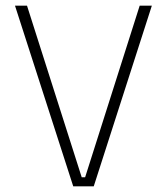

<svg xmlns="http://www.w3.org/2000/svg" viewBox="-20 -659 590 679"><path d="M239 0 33 -639H75.5L269 -32H281L474 -639H517L311.5 0Z"/></svg>

Font: Anek Gurmukhi ExtraLight
Style: Regular
Weight: 250
Designer: Sarang Kulkarni (Gurmukhi), Yesha Goshar (Latin)
Foundry: Ek Type
Version: Version 1.003